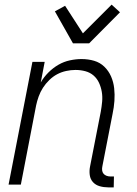

<svg xmlns="http://www.w3.org/2000/svg" viewBox="-20 -797 590 829"><path d="M447 12Q428 12 410.5 7Q393 2 381.5 -10.5Q370 -23 367.5 -41.5Q365 -60 369 -79L415 -314Q419 -336 421 -358Q423 -380 419.5 -400.5Q416 -421 407.5 -439.5Q399 -458 384 -471Q369 -484 348.5 -489.5Q328 -495 306 -495Q286 -495 265.5 -490.5Q245 -486 227 -476.5Q209 -467 193 -451.5Q177 -436 165.5 -418Q154 -400 147 -380.5Q140 -361 136 -342L70 0H17L120 -530H173L156 -441Q169 -464 189 -484Q209 -504 232.5 -517.5Q256 -531 282 -536.5Q308 -542 332 -542Q361 -542 386.5 -534.5Q412 -527 430.5 -509Q449 -491 459.5 -467Q470 -443 473 -416Q476 -389 474 -361Q472 -333 466 -305L422 -79Q420 -70 421 -61.5Q422 -53 427 -47Q432 -41 440 -38Q448 -35 457 -35H472L471 12ZM295 -610 217 -748 261 -772 338 -653 462 -777 498 -744 365 -610Z"/></svg>

Font: Lode Dark Term
Style: Italic
Weight: 400
Italic angle: -11°
Monospace: yes
Designer: Belleve Invis
Foundry: Belleve Invis
Version: Version 29.2.0